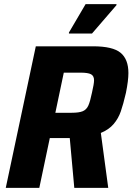

<svg xmlns="http://www.w3.org/2000/svg" viewBox="-20 -913 644 933"><path d="M154 -688H432Q528 -688 566 -656.5Q604 -625 604 -558Q604 -522 592 -462Q579 -406 567 -371.5Q555 -337 532 -310Q509 -283 470 -267L506 0H341L319 -242H295H222L171 0H8ZM427 -463Q437 -506 437 -523Q437 -544 422.5 -552Q408 -560 371 -560H290L249 -365H328Q364 -365 382 -372.5Q400 -380 409 -399.5Q418 -419 427 -463ZM315 -750V-755L396 -893H546V-888L427 -750Z"/></svg>

Font: Saira Semi Condensed
Style: Bold Italic
Weight: 700
Width: 4
Italic angle: -12°
Designer: Hector Gatti with collaboration of the Omnibus-Type team
Foundry: Omnibus-Type
Version: Version 1.001; ttfautohint (v1.8)